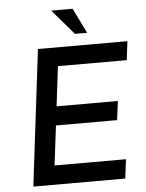

<svg xmlns="http://www.w3.org/2000/svg" viewBox="-61 -971 777 1020"><g transform="rotate(-5 328.0 -461.5)"><path d="M163 -726H640L628 -626H261L235 -414H562L549 -313H223L197 -102H578L565 0H75ZM365 -923 431 -789H366L251 -923Z"/></g></svg>

Font: Josefin Sans Thin Medium
Style: Italic
Weight: 500
Italic angle: -7°
Version: Version 2.000